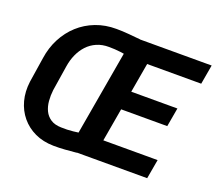

<svg xmlns="http://www.w3.org/2000/svg" viewBox="-121 -889 1206 1067"><g transform="rotate(20 481.5 -356.0)"><path d="M397 -721.2Q432.1 -721.2 468 -718Q503.9 -714.8 539.6 -711.4L526.9 -597.2Q494.1 -604.5 460.4 -608.6Q426.8 -612.8 392.6 -612.8Q352.1 -613.3 319.8 -599.1Q287.6 -585 264.4 -560.1Q241.2 -535.2 226.3 -502Q211.4 -468.8 205.6 -430.7L182.1 -280.8Q178.2 -248 180.9 -216.6Q183.6 -185.1 195.8 -159.7Q208 -134.3 231.9 -118.4Q255.9 -102.5 293.9 -101.6Q329.6 -100.1 365 -104Q400.4 -107.9 435.1 -113.8L424.3 1Q390.1 4.4 356.2 6.8Q322.3 9.3 288.6 8.8Q227.1 7.8 178.7 -14.9Q130.4 -37.6 97.7 -77.1Q64.9 -116.7 51 -168.7Q37.1 -220.7 44.9 -281.2L67.9 -429.7Q77.1 -493.2 105 -546.6Q132.8 -600.1 176 -639.4Q219.2 -678.7 275.4 -700.2Q331.5 -721.7 397 -721.2ZM860.4 -114.3 840.3 0H472.7L492.7 -114.3ZM643.1 -710.9 519.5 0H376.5L500 -710.9ZM865.7 -421.4 846.2 -310.1H526.4L545.9 -421.4ZM962.9 -710.9 942.9 -596.2H575.7L596.2 -710.9Z"/></g></svg>

Font: Roboto
Style: Bold Italic
Weight: 700
Italic angle: -12°
Designer: Christian Robertson
Foundry: Google
Version: Version 3.0